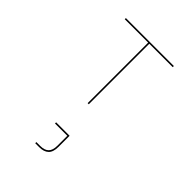

<svg xmlns="http://www.w3.org/2000/svg" viewBox="-266 -752 1189 1189"><g transform="rotate(45 328.0 -157.5)"><path d="M323 -90V-620H118V-630H538V-620H333V-90ZM387 132V229Q387 275 365.5 295Q344 315 304 315H269V305H304Q340 305 358.5 287Q377 269 377 229V142H269V132Z"/></g></svg>

Font: Bungee Hairline
Style: Regular
Weight: 400
Designer: David Jonathan Ross
Foundry: David Jonathan Ross
Version: Version 1.001;PS 1.0;hotconv 1.0.72;makeotf.lib2.5.5900